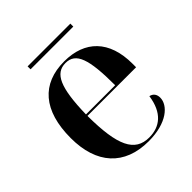

<svg xmlns="http://www.w3.org/2000/svg" viewBox="-182 -783 921 921"><g transform="rotate(-45 278.5 -322.5)"><path d="M147 -635H437V-655H147ZM304 10C429 10 491 -48 491 -99C491 -119 482 -136 459 -141C445 -42 391 -1 319 -1C221 -1 183 -81 182 -284H512V-308C512 -466 427 -548 288 -548C136 -548 50 -452 50 -265C50 -91 140 10 304 10ZM380 -294H182C186 -472 216 -538 287 -538C357 -538 380 -472 380 -294Z"/></g></svg>

Font: Noto Serif Display SemiBold
Style: Regular
Weight: 600
Designer: Monotype Design Team
Foundry: Monotype Imaging Inc.
Version: Version 2.009